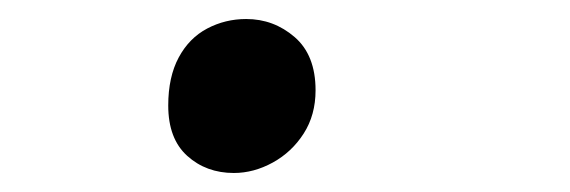

<svg xmlns="http://www.w3.org/2000/svg" viewBox="-20 -169 600 202"><path d="M226 13Q197 13 177 -5Q157 -23 157 -58Q157 -88 168 -108.5Q179 -129 198 -139Q217 -149 239 -149Q268 -149 290 -130Q312 -111 312 -74Q312 -48 299.5 -28.5Q287 -9 267 2Q247 13 226 13Z"/></svg>

Font: Ubuntu Sans Mono
Style: Italic
Weight: 400
Italic angle: -13.5°
Monospace: yes
Designer: Dalton Maag Ltd
Foundry: Dalton Maag Ltd
Version: Version 1.006